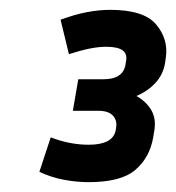

<svg xmlns="http://www.w3.org/2000/svg" viewBox="-20 -810 358 390"><path d="M291 -530Q284 -490 255 -465Q226 -440 160 -440Q135 -440 109 -445Q83 -450 60 -461L83 -531Q104 -523 123 -519.5Q142 -516 160 -516Q209 -516 215 -545L216 -552Q218 -566 209 -575.5Q200 -585 179 -585H128L139 -649H190Q230 -649 235 -679L236 -686Q242 -715 196 -715Q181 -715 163 -711.5Q145 -708 120 -700L103 -770Q133 -781 157.5 -785.5Q182 -790 204 -790Q272 -790 297 -760.5Q322 -731 317 -694L316 -687Q313 -661 297 -643Q281 -625 257 -615Q277 -604 287.5 -586Q298 -568 293 -542Z"/></svg>

Font: Inria Sans
Style: Bold Italic
Weight: 700
Italic angle: -10°
Designer: Black Foundry Team
Foundry: Black Foundry
Version: Version 1.2; ttfautohint (v1.8.3)